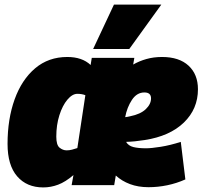

<svg xmlns="http://www.w3.org/2000/svg" viewBox="-20 -809 889 839"><path d="M169 10Q97 10 55 -38.5Q13 -87 13 -180Q13 -289 44 -375Q75 -461 133.5 -510.5Q192 -560 274 -560Q339 -560 376 -525L381 -556H567L562 -527Q588 -542 619.5 -551Q651 -560 688 -560Q763 -560 804 -522Q845 -484 845 -419Q845 -333 783.5 -273.5Q722 -214 612 -197Q568 -190 531 -189Q541 -172 562.5 -166.5Q584 -161 618 -161Q641 -161 682 -167.5Q723 -174 770 -189L790 -25Q752 -8 711 0.5Q670 9 629 9Q584 9 548 -4.5Q512 -18 486 -42L479 0H293L301 -44Q266 -14 234 -2Q202 10 169 10ZM611 -405Q578 -405 556.5 -372.5Q535 -340 527 -297Q537 -298 549 -301Q594 -310 617 -332Q640 -354 640 -379Q640 -405 611 -405ZM271 -152Q283 -152 294.5 -155Q306 -158 318 -162L353 -393Q338 -399 318 -399Q296 -399 274.5 -373.5Q253 -348 239.5 -305.5Q226 -263 226 -212Q226 -175 240.5 -163.5Q255 -152 271 -152ZM387 -595 478 -789H685L545 -595Z"/></svg>

Font: Georama Black
Style: Italic
Weight: 900
Italic angle: -9°
Designer: Jean-Baptiste Levee
Foundry: Production Type
Version: Version 1.000